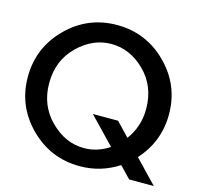

<svg xmlns="http://www.w3.org/2000/svg" viewBox="-104 -821 983 941"><g transform="rotate(15 387.5 -350.0)"><path d="M630 8 574 -50Q485 8 378 8Q230 8 125 -97Q20 -202 20 -350Q20 -498 125 -603Q230 -708 378 -708Q526 -708 631 -603Q736 -498 736 -350Q736 -212 643 -109L755 8ZM375 -83Q443 -83 503 -123L375 -256H503L569 -187Q621 -257 621 -347Q621 -462 545.5 -536.5Q470 -611 375 -611Q281 -611 205 -536.5Q129 -462 129 -347Q129 -234 205 -158.5Q281 -83 375 -83Z"/></g></svg>

Font: Simpel Medium
Style: Regular
Weight: 500
Designer: Janko Jovanovic
Version: Version 1.048;PS 001.048;hotconv 1.0.88;makeotf.lib2.5.64775